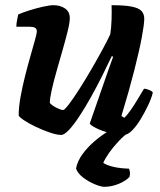

<svg xmlns="http://www.w3.org/2000/svg" viewBox="-20 -520 616 740"><path d="M216 0Q199 0 172.5 -9Q146 -18 118.5 -31Q91 -44 72.5 -56.5Q54 -69 52 -75Q52 -106 59 -145.5Q66 -185 76.5 -226.5Q87 -268 97.5 -304.5Q108 -341 115 -366.5Q122 -392 122 -398Q122 -410 114 -413.5Q106 -417 92 -417H43Q43 -430 46 -443.5Q49 -457 50 -464Q65 -471 91.5 -479.5Q118 -488 145 -494Q172 -500 186 -500Q212 -500 230.5 -487.5Q249 -475 249 -450Q249 -433 241 -400.5Q233 -368 221.5 -328Q210 -288 198.5 -247.5Q187 -207 179.5 -174Q172 -141 172 -123Q181 -113 198 -104.5Q215 -96 223 -96Q229 -96 246 -118.5Q263 -141 286 -177Q309 -213 332.5 -253.5Q356 -294 375.5 -330Q395 -366 405 -388Q409 -413 410 -444.5Q411 -476 410 -500Q461 -500 488 -494.5Q515 -489 525.5 -477.5Q536 -466 536 -448Q536 -427 526.5 -376Q517 -325 497.5 -248.5Q478 -172 448 -73L459 -66Q470 -76 484 -96Q498 -116 511.5 -139Q525 -162 535 -178Q544 -178 555.5 -173Q567 -168 569 -163Q564 -142 551 -114.5Q538 -87 522 -60.5Q506 -34 489 -17Q472 0 457 0Q429 0 400 -8Q371 -16 350 -26.5Q329 -37 326 -44L376 -188Q388 -223 399 -254Q410 -285 416 -301L411 -304Q395 -270 374.5 -229Q354 -188 331.5 -147.5Q309 -107 287 -73.5Q265 -40 246.5 -20Q228 0 216 0ZM382 200Q369 200 345 190Q321 180 300 164Q279 148 273 129Q279 100 298 74Q317 48 343 25.5Q369 3 397 -14L486 -17Q460 0 438 23.5Q416 47 400.5 69Q385 91 378 108Q392 117 417 123Q442 129 477 130Q479 134 480.5 142Q482 150 479 162Q464 178 436.5 189Q409 200 382 200Z"/></svg>

Font: Texturina 12pt ExtraBold
Style: Italic
Weight: 800
Italic angle: -11°
Designer: Guillermo Torres Carreño
Foundry: Omnibus-Type
Version: Version 1.002